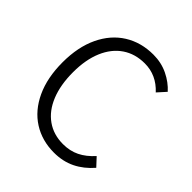

<svg xmlns="http://www.w3.org/2000/svg" viewBox="-187 -796 936 936"><g transform="rotate(45 281.0 -328.5)"><path d="M514.2 -589.8 475.1 -546.4Q417.5 -608.9 337.4 -608.9Q271 -608.9 222.2 -575.7Q173.3 -542.5 146.7 -480Q120.1 -417.5 120.1 -331.1Q120.1 -243.7 146 -179.9Q171.9 -116.2 220 -82.3Q268.1 -48.3 333.5 -48.3Q380.9 -48.3 418.7 -66.9Q456.5 -85.4 490.7 -123.5L529.8 -81.5Q490.2 -35.6 441.4 -11.7Q392.6 12.2 331.5 12.2Q249 12.2 185.3 -28.3Q121.6 -68.8 85.7 -146Q49.8 -223.1 49.8 -329.1Q49.8 -434.6 86.2 -511.2Q122.6 -587.9 187.5 -628.4Q252.4 -668.9 336.9 -668.9Q391.6 -668.9 437.5 -646.7Q483.4 -624.5 514.2 -589.8Z"/></g></svg>

Font: Varta
Style: Light
Weight: 300
Designer: Joana Correia, Viktoriya Grabowska, Eben Sorkin
Foundry: Sorkin Type
Version: Version 1.002; ttfautohint (v1.3) -l 8 -r 24 -G 200 -x 12 -H